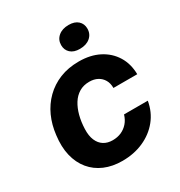

<svg xmlns="http://www.w3.org/2000/svg" viewBox="-175 -858 927 989"><g transform="rotate(-30 288.5 -363.0)"><path d="M267.4 10Q208.6 10 162.3 -9.8Q116 -29.6 85 -67.1Q54 -104.7 41.4 -157.4Q28.9 -210 37.4 -275.7Q43.9 -333.6 66.1 -382.7Q88.4 -431.9 125.7 -468.6Q163 -505.4 213.4 -525.9Q263.9 -546.3 327.3 -546.3Q395.7 -546.3 446.6 -520.2Q497.4 -494.1 526.2 -447.5Q555 -400.9 555.7 -338.9H414.1Q414.3 -366.6 402.6 -386.8Q390.9 -407 370.2 -418Q349.6 -429 321.6 -429Q287.3 -429 261.5 -413.6Q235.7 -398.1 218.5 -370.7Q201.3 -343.3 191.8 -307.1Q182.3 -270.9 180.9 -229Q179.4 -189.3 191 -162.1Q202.6 -134.9 224.6 -121.1Q246.6 -107.3 276.9 -107.3Q305.4 -107.3 328.4 -117.4Q351.4 -127.6 368.1 -146.6Q384.9 -165.6 393.3 -193.6H534.6Q524.1 -131.7 486.9 -85.9Q449.6 -40.1 393.1 -15.1Q336.6 10 267.4 10ZM365.7 -599.3Q330.1 -599.3 310.6 -617.3Q291 -635.3 291 -664Q291 -695.9 314.3 -715.7Q337.6 -735.6 376.1 -735.6Q411.7 -735.6 431.3 -717.7Q450.9 -699.9 450.9 -670.9Q450.9 -639 427.6 -619.1Q404.3 -599.3 365.7 -599.3Z"/></g></svg>

Font: Mona Sans
Style: Italic
Weight: 200
Italic angle: -11.6951°
Designer: Deni Anggara
Foundry: GitHub
Version: Version 2.000